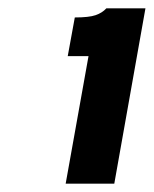

<svg xmlns="http://www.w3.org/2000/svg" viewBox="-20 -886 370 462"><path d="M193 -751H143L160 -844Q194 -844 210 -849.5Q226 -855 236 -866H330L255 -444H138Z"/></svg>

Font: Overpass Heavy
Style: Italic
Weight: 900
Italic angle: -10°
Designer: Delve Withrington, Dave Bailey
Foundry: Delve Fonts
Version: Version 3.000;DELV;Overpass